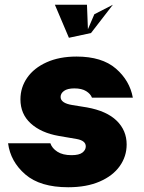

<svg xmlns="http://www.w3.org/2000/svg" viewBox="-20 -778 604 808"><path d="M377 -718 455 -758 363 -639 270 -619 211 -758H346L350 -655ZM14 -175H192Q199 -154 221.5 -139.5Q244 -125 281 -125Q313 -125 327 -136Q341 -147 341 -162Q341 -186 303 -193L227 -206Q153 -219 109.5 -258.5Q66 -298 66 -360Q66 -410 94.5 -451Q123 -492 176.5 -516Q230 -540 302 -540Q409 -540 467.5 -489.5Q526 -439 539 -367H367Q361 -383 342.5 -394.5Q324 -406 293 -406Q264 -406 249.5 -395.5Q235 -385 235 -370Q235 -344 284 -336L346 -326Q429 -311 471 -270Q513 -229 513 -170Q513 -120 484 -79Q455 -38 399.5 -14Q344 10 267 10Q149 10 86.5 -44Q24 -98 14 -175Z"/></svg>

Font: Be Vietnam Black
Style: Italic
Weight: 900
Italic angle: -9°
Designer: Lam Bao; Tony Le; Vietanh Nguyen
Foundry: Yellow Type Foundry
Version: Version 5.000